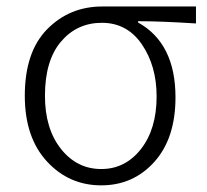

<svg xmlns="http://www.w3.org/2000/svg" viewBox="-20 -553 631 586"><path d="M289.1 12.7Q190.4 12.7 123 -60.5Q55.7 -133.8 55.7 -260.7Q55.7 -394.5 124 -463.9Q192.4 -533.2 292 -533.2H578.1V-481.4Q470.7 -488.3 401.4 -488.3V-484.4Q515.6 -420.9 515.6 -255.9Q515.6 -130.9 451.2 -59.1Q386.7 12.7 289.1 12.7ZM289.1 -37.1Q362.3 -37.1 410.2 -98.1Q458 -159.2 458 -258.8Q458 -351.6 413.1 -417.5Q368.2 -483.4 291 -483.4Q214.8 -483.4 166 -425.8Q117.2 -368.2 117.2 -260.7Q117.2 -160.2 166 -98.6Q214.8 -37.1 289.1 -37.1Z"/></svg>

Font: Bpmf Zihi Sans Light
Style: Light
Weight: 300
Foundry: But Ko
Version: Version 1.320